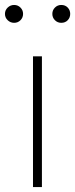

<svg xmlns="http://www.w3.org/2000/svg" viewBox="-28 -754 303 774"><path d="M105 0V-527H141V0ZM29 -662Q14 -662 3 -672.5Q-8 -683 -8 -698Q-8 -713 3 -723.5Q14 -734 29 -734Q44 -734 54.5 -723.5Q65 -713 65 -698Q65 -683 54.5 -672.5Q44 -662 29 -662ZM219 -662Q204 -662 193.5 -672.5Q183 -683 183 -698Q183 -713 193.5 -723.5Q204 -734 219 -734Q235 -734 245 -723.5Q255 -713 255 -698Q255 -683 245 -672.5Q235 -662 219 -662Z"/></svg>

Font: Noto Sans SC Thin
Style: Regular
Weight: 100
Designer: Ryoko NISHIZUKA 西塚涼子 (kana, bopomofo & ideographs); Paul D. Hunt (Latin, Greek & Cyrillic); Sandoll Communications 산돌커뮤니
Foundry: Adobe
Version: Version 2.004-H2;hotconv 1.0.118;makeotfexe 2.5.65603